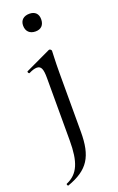

<svg xmlns="http://www.w3.org/2000/svg" viewBox="-169 -644 597 970"><g transform="rotate(-20 129.5 -159.5)"><path d="M130 -506C160 -506 177 -524 177 -555C177 -584 160 -601 130 -601C99 -601 80 -584 80 -555C80 -524 99 -506 130 -506ZM174 -386C174 -390 168 -396 163 -396L159 -395L23 -331C18 -329 24 -317 29 -319C47 -328 61 -332 72 -332C96 -332 103 -312 103 -265V71C103 185 80 243 14 271C11 273 15 283 19 282C134 241 171 181 171 48V-267C171 -332 174 -372 174 -386Z"/></g></svg>

Font: Cormorant Infant Book
Style: Regular
Weight: 500
Designer: Christian Thalmann (Catharsis Fonts)
Version: Version 1.000;PS 002.000;hotconv 1.0.88;makeotf.lib2.5.64775